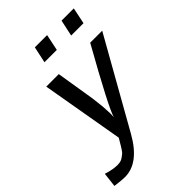

<svg xmlns="http://www.w3.org/2000/svg" viewBox="-249 -765 1038 1038"><g transform="rotate(-45 270.5 -245.5)"><path d="M-2.9 168 6.8 85Q54.7 100.1 87.9 100.1Q100.1 100.1 111.1 97.7Q122.1 95.2 131.6 88.1Q141.1 81.1 147.5 76.4Q153.8 71.8 162.4 58.8Q170.9 45.9 173.8 41Q176.8 36.1 186.3 20Q195.8 3.9 198.2 0L116.2 -472.2H211.9L248 -249L255.9 -180.2L258.8 -125L257.8 -97.2Q272 -151.4 452.1 -472.2H543.9L258.8 33.2Q178.7 175.3 70.8 174.8Q48.8 174.8 -2.9 168ZM202.6 -572.3 222.7 -666H316.4L296.9 -572.3ZM406.7 -572.3 426.8 -666H520.5L501 -572.3Z"/></g></svg>

Font: CMU Bright
Style: SemiBoldOblique
Weight: 600
Italic angle: -12°
Version: Version 0.7.0